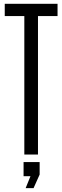

<svg xmlns="http://www.w3.org/2000/svg" viewBox="-20 -820 331 1019"><path d="M109.1 0V-734.8H5.2V-800H285.4V-734.8H181.6V0ZM116.1 178.5 141.8 115H105.1V40H190.4V106.4L158.1 178.5Z"/></svg>

Font: Big Shoulders Thin
Style: Regular
Weight: 100
Designer: Patric King
Foundry: XO Type Co
Version: Version 2.002